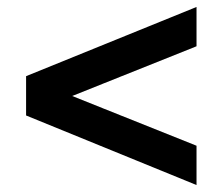

<svg xmlns="http://www.w3.org/2000/svg" viewBox="-20 -563 640 552"><path d="M545 -31 55 -231V-344L545 -543V-430L95 -250V-324L545 -144Z"/></svg>

Font: Mulish ExtraLight ExtraBold
Style: Regular
Weight: 800
Version: Version 3.603